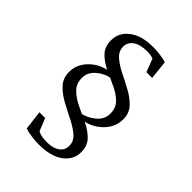

<svg xmlns="http://www.w3.org/2000/svg" viewBox="-169 -621 705 705"><g transform="rotate(45 183.5 -269.0)"><path d="M198.2 -168.9 189.5 -184.1Q218.8 -189.9 242.9 -210.2Q267.1 -230.5 267.1 -259.8Q267.1 -290.5 248 -308.8Q229 -327.1 200.9 -339.8Q172.9 -352.5 144.5 -366Q116.2 -379.4 97.2 -399.4Q78.1 -419.4 78.1 -452.6Q78.1 -492.7 112.1 -518.6Q146 -544.4 205.1 -544.4Q219.7 -544.4 239.7 -542.2Q259.8 -540 274.9 -535.2L282.7 -461.4H252.9L233.4 -512.2Q227.1 -515.1 218.3 -516.4Q209.5 -517.6 201.2 -517.6Q164.1 -517.6 145 -503.4Q126 -489.3 126 -467.8Q126 -443.8 145 -427Q164.1 -410.2 192.4 -396.2Q220.7 -382.3 249 -366.9Q277.3 -351.6 296.4 -330.8Q315.4 -310.1 315.4 -279.3Q315.4 -236.3 281.7 -204.6Q248 -172.9 198.2 -168.9ZM162.1 5.9Q145 5.9 124.5 3.4Q104 1 88.4 -4.4L79.1 -79.6H108.9L128.9 -30.3Q145.5 -21 176.8 -21Q207.5 -21 225.8 -33.9Q244.1 -46.9 244.1 -69.3Q244.1 -93.8 224.6 -110.6Q205.1 -127.4 176.5 -141.6Q147.9 -155.8 119.1 -171.4Q90.3 -187 70.8 -208.3Q51.3 -229.5 51.3 -260.7Q51.3 -303.2 84.5 -334.2Q117.7 -365.2 166.5 -368.7L176.3 -354Q147.9 -349.1 124 -328.6Q100.1 -308.1 100.1 -279.3Q100.1 -249 119.4 -230.2Q138.7 -211.4 167.2 -198Q195.8 -184.6 224.4 -170.9Q252.9 -157.2 272.2 -137.2Q291.5 -117.2 291.5 -84.5Q291.5 -44.4 257.3 -19.3Q223.1 5.9 162.1 5.9Z"/></g></svg>

Font: Lateef ExtraLight
Style: Regular
Weight: 200
Designer: SIL International
Foundry: SIL International
Version: Version 4.200